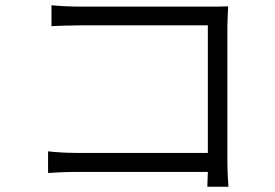

<svg xmlns="http://www.w3.org/2000/svg" viewBox="-20 -701 1040 727"><path d="M162 -128V-46C188 -48 231 -50 272 -50H767L765 6H845C844 -6 841 -50 841 -86V-603C841 -625 843 -655 844 -677C823 -676 795 -676 772 -676H281C249 -676 207 -678 175 -681V-602C197 -603 246 -605 282 -605H767V-122H270C229 -122 186 -125 162 -128Z"/></svg>

Font: ChiuKong Gothic CL Normal
Style: Regular
Weight: 350
Designer: Ryoko NISHIZUKA 西塚涼子 (kana, bopomofo & ideographs); Paul D. Hunt (Latin, Greek & Cyrillic); Sandoll Communications 산돌커뮤니
Foundry: Adobe
Version: Version 1.300